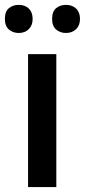

<svg xmlns="http://www.w3.org/2000/svg" viewBox="-32 -760 345 780"><path d="M196.8 0H82V-540H196.8ZM-12.2 -683.1Q-12.2 -713.4 4.2 -726.8Q20.5 -740.2 43.9 -740.2Q69.8 -740.2 85.2 -725.1Q100.6 -710 100.6 -683.1Q100.6 -657.2 85 -641.6Q69.3 -626 43.9 -626Q20.5 -626 4.2 -640.1Q-12.2 -654.3 -12.2 -683.1ZM179.7 -683.1Q179.7 -713.4 196 -726.8Q212.4 -740.2 235.8 -740.2Q261.7 -740.2 277.3 -725.1Q293 -710 293 -683.1Q293 -656.7 276.9 -641.4Q260.7 -626 235.8 -626Q212.4 -626 196 -640.1Q179.7 -654.3 179.7 -683.1Z"/></svg>

Font: CAA NEO Sans SemiBold
Style: Regular
Weight: 600
Version: Version 1.10